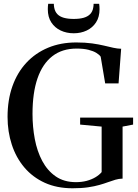

<svg xmlns="http://www.w3.org/2000/svg" viewBox="-20 -974 724 1004"><path d="M359.5 10.5Q277.5 10.5 214.2 -18.2Q151 -47 107.5 -98.2Q64 -149.5 41.8 -217.5Q19.5 -285.5 19.5 -363Q19.5 -451.5 45 -523.2Q70.5 -595 118 -646Q165.5 -697 231.5 -724.5Q297.5 -752 378.5 -752Q426 -752 461.5 -747Q497 -742 524 -735.5Q551 -729 572.5 -724.2Q594 -719.5 613.5 -719L600 -538H530L506.5 -677.5Q500 -687.5 484.2 -697.2Q468.5 -707 443 -713.5Q417.5 -720 380.5 -720Q305 -720 253.8 -680.2Q202.5 -640.5 176.2 -564.5Q150 -488.5 150 -378Q150 -310.5 162 -246.8Q174 -183 201 -132.2Q228 -81.5 271.5 -51.5Q315 -21.5 377 -21.5Q407 -21.5 432.8 -28.2Q458.5 -35 478.8 -47Q499 -59 511.5 -74V-312L399 -322.5V-359H676V-322.5L621 -312V-40Q601.5 -39.5 583.5 -34.2Q565.5 -29 545.2 -21.5Q525 -14 499.5 -6.8Q474 0.5 440 5.5Q406 10.5 359.5 10.5ZM365.5 -800Q328 -800 297.2 -814.5Q266.5 -829 248.2 -857Q230 -885 230 -926Q230 -934.5 230.5 -940.5Q231 -946.5 232 -954H261.5Q261.5 -949 262 -944Q262.5 -939 263.5 -934Q267.5 -913 280 -900Q292.5 -887 314 -881Q335.5 -875 365.5 -875Q396 -875 417.2 -881Q438.5 -887 451.2 -900Q464 -913 467.5 -934Q468.5 -939 469 -944Q469.5 -949 469.5 -954H498.5Q499.5 -946.5 500 -940.5Q500.5 -934.5 500.5 -926Q500.5 -885 482.2 -857Q464 -829 433.5 -814.5Q403 -800 365.5 -800Z"/></svg>

Font: Merriweather 120pt Medium
Style: Regular
Weight: 500
Version: Version 2.100